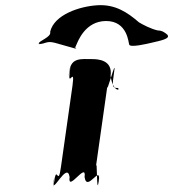

<svg xmlns="http://www.w3.org/2000/svg" viewBox="-20 -738 660 731"><path d="M330 -513C290 -513 251 -520 244 -467C235 -405 255 -530 246 -468C236 -395 267 -492 256 -412L212 -102C201 -22 196 -117 186 -45C177 17 193 -108 184 -46C176 8 236 -126 245 -64C236 -2 311 -126 302 -64C311 -2 366 -119 356 -46C347 16 364 -107 355 -45C347 10 351 -146 345 -102L389 -412C383 -368 423 -522 415 -468C406 -406 407 -403 429 -403C440 -393 410 -387 401 -449C410 -511 351 -513 330 -513ZM271 -568C259 -544 274 -554 268 -556C253 -560 281 -549 267 -553C242 -560 209 -569 189 -575C157 -583 156 -572 129 -570C114 -574 142 -568 128 -572C125 -582 177 -596 171 -617C186 -682 283 -714 351 -718C418 -722 464 -692 509 -653C524 -644 554 -628 581 -622C597 -622 608 -614 617 -606C631 -590 589 -583 556 -575C539 -571 476 -556 472 -568C469 -574 466 -658 384 -658C303 -658 276 -578 271 -568Z"/></svg>

Font: Hussar Przerywany
Style: Obl
Weight: 400
Foundry: Cannot Into Space Fonts
Version: Version 0.982